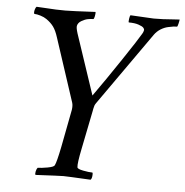

<svg xmlns="http://www.w3.org/2000/svg" viewBox="-49 -693 718 744"><g transform="rotate(5 310.0 -321.5)"><path d="M206.1 -113.3 234.4 -260.7Q236.8 -276.9 233.4 -288.1L152.3 -535.2Q144 -561.5 133.5 -575.9Q123 -590.3 105.5 -602.5Q95.7 -609.4 81.3 -613.8Q66.9 -618.2 57.6 -618.2Q55.7 -619.1 55.7 -624.5Q55.7 -629.9 58.1 -637Q60.5 -644 63.5 -646.5Q78.6 -646 100.1 -644.5Q121.6 -643.1 138.7 -642.3Q155.8 -641.6 175.8 -641.6Q200.2 -641.6 293 -646.5Q293.9 -641.1 291.7 -629.6Q289.6 -618.2 286.1 -618.2Q277.3 -618.2 265.6 -616Q253.9 -613.8 241 -606.2Q228 -598.6 225.6 -586.9Q223.6 -579.6 230.5 -557.6L309.1 -322.8Q355 -387.2 411.4 -471.4Q467.8 -555.7 480.5 -578.1Q484.9 -585 486.3 -592.8Q486.8 -596.7 482.4 -601.8Q478 -606.9 462.9 -612.1Q447.8 -617.2 424.8 -617.2Q422.9 -619.6 424.6 -631.1Q426.3 -642.6 428.7 -645.5Q511.7 -640.6 519.5 -640.6Q540.5 -640.6 556.2 -641.4Q571.8 -642.1 589.8 -643.6Q607.9 -645 620.1 -645.5Q620.1 -642.1 617.2 -629.6Q614.3 -617.2 612.3 -617.2Q606 -617.2 599.1 -616.5Q592.3 -615.7 577.9 -612.5Q563.5 -609.4 549.3 -600.6Q535.2 -591.8 525.4 -578.1L325.2 -293.9Q321.8 -289.1 320.1 -284.4Q318.4 -279.8 316.9 -272Q315.4 -264.2 315.4 -263.7L285.2 -113.3Q273.4 -55.7 275.4 -41Q275.9 -34.2 298.6 -29.8Q321.3 -25.4 335 -25.4Q337.4 -22 335.9 -11.2Q334.5 -0.5 330.1 2.9Q237.3 -2 224.6 -2Q211.4 -2 116.2 2.9Q113.3 -1 115.7 -11.2Q118.2 -21.5 122.1 -25.4Q135.7 -25.4 160.2 -29.8Q184.6 -34.2 187.5 -41Q194.3 -54.7 206.1 -113.3Z"/></g></svg>

Font: Amiri
Style: Slanted
Weight: 400
Italic angle: 9°
Designer: Khaled Hosny
Version: Version 000.107